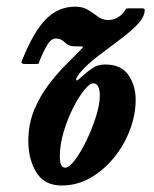

<svg xmlns="http://www.w3.org/2000/svg" viewBox="-20 -545 461 576"><path d="M45 -361Q80.5 -450 117.8 -487.5Q155 -525 205.5 -525Q229 -525 244.8 -515Q260.5 -505 274 -495Q287.5 -485 304 -485Q321 -485 333.5 -492.8Q346 -500.5 353.5 -511.5Q356.5 -516 357.8 -518Q359 -520 366 -520H405Q413.5 -520 414 -516.8Q414.5 -513.5 413 -505.5Q408 -486 386 -465Q364 -444 333.5 -421.5Q303 -399 273 -376Q243 -353 222.5 -329.5Q208.5 -313 208.2 -305.8Q208 -298.5 226.5 -316Q243 -331 258.2 -341.2Q273.5 -351.5 296 -351.5Q343.5 -351.5 365.2 -320Q387 -288.5 387 -245Q387 -201 370 -155.8Q353 -110.5 322.5 -72.8Q292 -35 251.8 -11.8Q211.5 11.5 165 11.5Q113 11.5 89 -28Q65 -67.5 65 -122Q65 -173.5 83 -216.2Q101 -259 127.8 -293.5Q154.5 -328 181.2 -354.5Q208 -381 226 -399.5Q232 -405.5 224 -405.8Q216 -406 203.5 -406Q186 -406 174.5 -417.8Q163 -429.5 147.5 -429.5Q133.5 -429.5 122 -410.5Q110.5 -391.5 99 -363Q97 -358 96.5 -355.5Q96 -353 90.5 -353H56Q41.5 -353 45 -361ZM159.5 -75Q159.5 -42 175.5 -42Q187.5 -42 205 -65.2Q222.5 -88.5 239.5 -123.8Q256.5 -159 268 -195.5Q279.5 -232 279.5 -258Q279.5 -274.5 274.8 -284.8Q270 -295 259 -295Q249 -295 232.5 -274.5Q216 -254 199.2 -221Q182.5 -188 171 -149.5Q159.5 -111 159.5 -75Z"/></svg>

Font: Besley* Condensed Medium
Style: Italic
Weight: 500
Width: 3
Italic angle: -13°
Designer: Owen Earl
Foundry: indestructible type*
Version: Version 3.000; ttfautohint (v1.8.3)